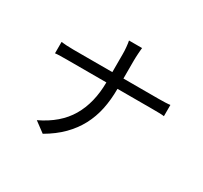

<svg xmlns="http://www.w3.org/2000/svg" viewBox="-163 -997 1327 1258"><g transform="rotate(30 500.0 -368.0)"><path d="M835 -540Q860 -540 885 -541Q910 -542 922 -544V-459Q910 -461 883.5 -461.5Q857 -462 834 -462H569Q569 -379 554 -307.5Q539 -236 506 -174Q473 -112 420.5 -59Q368 -6 292 38L214 -20Q355 -87 419.5 -197Q484 -307 485 -462H192Q163 -462 138 -461.5Q113 -461 98 -459V-545Q113 -543 138 -541.5Q163 -540 190 -540H485V-675Q485 -686 484.5 -700Q484 -714 482.5 -728Q481 -742 479.5 -754Q478 -766 476 -774H575Q574 -766 573 -754Q572 -742 571 -728Q570 -714 569.5 -699.5Q569 -685 569 -674V-540Z"/></g></svg>

Font: SpoqaHanSansJP-Regular
Style: Regular
Weight: 400
Designer: [Source Han Sans]
Ryoko NISHIZUKA  (kana & ideographs); Paul D. Hunt (Latin, Greek & Cyrillic); Wenlong ZHANG  (bopomofo
Foundry: Spoqa (http://bi.spoqa.com)
Version: Version 1.002.20150607